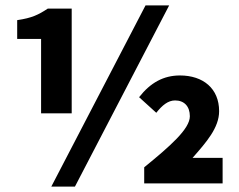

<svg xmlns="http://www.w3.org/2000/svg" viewBox="-20 -683 890 715"><path d="M133 -261H247V-651H158C123 -628 99 -616 44 -608V-538H133ZM171 12H259L610 -663H522ZM517 0H809V-95H697C748 -153 796 -207 796 -269C796 -353 737 -402 650 -402C589 -402 540 -375 498 -321L562 -263C584 -291 606 -309 632 -309C666 -309 687 -287 687 -250C687 -203 614 -139 517 -60Z"/></svg>

Font: DAIFUKU Sans
Style: Bold
Weight: 700
Designer: Original font ‘Source Han Sans JP’ : Paul D. Hunt
Foundry: Daifuku
Version: Version 1.000